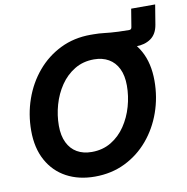

<svg xmlns="http://www.w3.org/2000/svg" viewBox="-91 -926 997 1024"><g transform="rotate(-10 408.0 -413.5)"><path d="M443.4 -645.5 459 -738.3Q479 -738.3 494.1 -737.3Q509.3 -736.3 523.9 -734.6Q538.6 -732.9 555.9 -731.4Q573.2 -730 597.4 -728.8Q621.6 -727.5 656.2 -727.5Q668.5 -727.5 670.4 -740.2L686.5 -837.9H816.4L798.8 -731Q790.5 -681.2 757.6 -658.2Q724.6 -635.3 676.8 -635.3Q652.3 -635.3 629.4 -636.7Q606.4 -638.2 580.6 -640.4Q554.7 -642.6 521.7 -644Q488.8 -645.5 443.4 -645.5ZM341.3 10.7Q254.4 10.7 188.2 -24.9Q122.1 -60.5 85.2 -127.9Q48.3 -195.3 48.3 -289.1Q48.3 -377.9 76.7 -458.7Q105 -539.6 158 -602.5Q210.9 -665.5 284.9 -701.9Q358.9 -738.3 449.7 -738.3Q536.6 -738.3 602.5 -702.6Q668.5 -667 705.3 -599.9Q742.2 -532.7 742.2 -438Q742.2 -348.6 713.6 -267.8Q685.1 -187 632.1 -124.3Q579.1 -61.5 505.4 -25.4Q431.6 10.7 341.3 10.7ZM347.7 -121.6Q407.2 -121.6 453.1 -149.4Q499 -177.2 530 -223.4Q561 -269.5 576.9 -325.4Q592.8 -381.3 592.8 -438Q592.8 -492.7 574.5 -530Q556.2 -567.4 522.7 -586.7Q489.3 -606 443.4 -606Q384.3 -606 338.4 -578.1Q292.5 -550.3 261.2 -504.2Q230 -458 214.1 -402.1Q198.2 -346.2 198.2 -289.6Q198.2 -235.4 216.6 -197.8Q234.9 -160.2 268.3 -140.9Q301.8 -121.6 347.7 -121.6Z"/></g></svg>

Font: Inter 24pt
Style: Bold Italic
Weight: 700
Italic angle: -9.3988°
Version: Version 4.001;git-66647c0bb